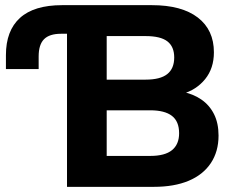

<svg xmlns="http://www.w3.org/2000/svg" viewBox="-20 -725 922 745"><path d="M240 0V-594H217Q172 -594 151 -573Q130 -552 130 -506V-457H3V-511Q3 -606 57.5 -655.5Q112 -705 221 -705H569Q685 -705 747.5 -657Q810 -609 810 -522Q810 -460 776 -418Q742 -376 686 -360V-369Q729 -361 761 -339Q793 -317 810.5 -282Q828 -247 828 -199Q828 -137 798 -92Q768 -47 712 -23.5Q656 0 577 0ZM394 -120H563Q620 -120 647.5 -142.5Q675 -165 675 -208Q675 -254 647 -275.5Q619 -297 563 -297H394ZM394 -416H545Q602 -416 629 -437.5Q656 -459 656 -502Q656 -544 629.5 -564.5Q603 -585 545 -585H394Z"/></svg>

Font: Nunito Sans 10pt ExtraBold
Style: Regular
Weight: 800
Designer: Vernon Adams
Foundry: Vernon Adams
Version: Version 3.101;gftools[0.9.27]